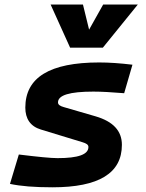

<svg xmlns="http://www.w3.org/2000/svg" viewBox="-20 -796 626 826"><path d="M205.6 9.8C405.3 9.8 504.4 -50.8 504.4 -172.9C504.4 -233.4 466.3 -273.4 391.6 -295.4L253.9 -335.4C238.3 -339.8 229.5 -345.7 229.5 -355.5C229.5 -386.7 279.8 -401.9 381.8 -401.9C416 -401.9 460 -399.4 514.2 -395L549.8 -517.6C497.6 -523.9 450.2 -527.3 406.7 -527.3C194.3 -527.3 88.9 -462.9 88.9 -333C88.9 -285.6 110.4 -252.4 155.8 -238.8L335 -184.1C351.1 -179.2 360.4 -173.8 360.4 -163.6C360.4 -131.3 316.4 -115.7 227.5 -115.7C199.2 -115.7 144 -121.1 61 -131.3L22.9 -4.9C67.9 4.9 128.4 9.8 205.6 9.8ZM281.7 -590.8H422.4L572.8 -776.4H423.8L363.3 -668.5L336.9 -776.4H197.8Z"/></svg>

Font: Cascadia Code
Style: Bold Italic
Weight: 700
Italic angle: -10°
Monospace: yes
Designer: Aaron Bell
Foundry: Saja Typeworks
Version: Version 2404.023